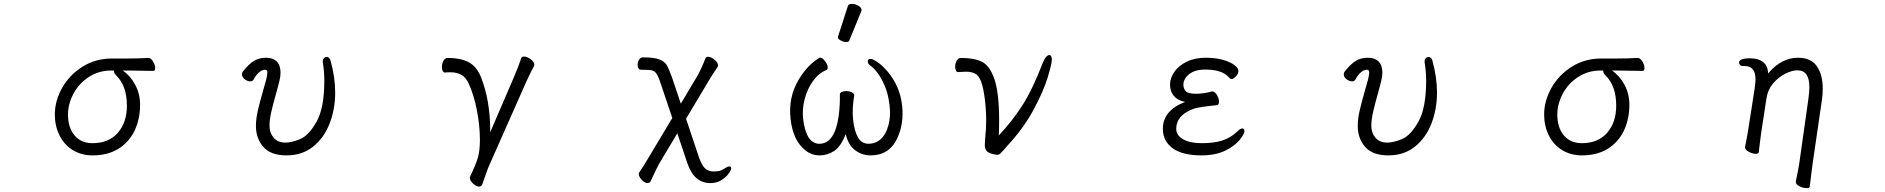

<svg xmlns="http://www.w3.org/2000/svg" viewBox="-20 -784 9727 991"><path d="M781 -432Q781 -418 770 -418Q682 -420 644 -420H613Q652 -394 677.5 -347Q703 -300 703 -244Q703 -169 674.5 -109.5Q646 -50 591 -16Q536 18 458 18Q400 18 355.5 -9.5Q311 -37 287 -85.5Q263 -134 263 -193Q263 -263 300.5 -330Q338 -397 405.5 -439.5Q473 -482 558 -482H640Q694 -482 745 -485H746Q759 -485 770 -466.5Q781 -448 781 -432ZM331 -193Q331 -125 365 -85Q399 -45 457 -45Q542 -45 588.5 -99Q635 -153 635 -238Q635 -289 621.5 -328Q608 -367 578 -397Q568 -407 568 -417V-420H554Q490 -420 439 -387Q388 -354 359.5 -301Q331 -248 331 -193Z M1666 -490Q1680 -490 1686 -472Q1710 -386 1710 -306Q1710 -221 1681.5 -147Q1653 -73 1596.5 -27.5Q1540 18 1459 18Q1377 18 1339 -26Q1301 -70 1301 -134Q1301 -170 1310.5 -212Q1320 -254 1339 -320Q1347 -347 1354 -373Q1360 -399 1360 -409Q1360 -418 1357 -421Q1354 -424 1348 -424Q1333 -424 1317 -410.5Q1301 -397 1288 -372Q1283 -364 1272 -364Q1257 -364 1243 -375Q1229 -386 1229 -400Q1229 -410 1236 -418Q1266 -455 1292 -470.5Q1318 -486 1354 -486Q1389 -486 1408.5 -466.5Q1428 -447 1428 -409Q1428 -389 1422 -365L1406 -305Q1389 -245 1380 -205.5Q1371 -166 1371 -135Q1371 -98 1392.5 -73Q1414 -48 1453 -48Q1486 -48 1530 -66.5Q1574 -85 1614 -156Q1654 -227 1654 -368Q1654 -414 1646 -464V-468Q1646 -477 1652 -483.5Q1658 -490 1666 -490Z M2670 -483Q2673 -492 2685 -492Q2701 -492 2719.5 -478Q2738 -464 2738 -450Q2738 -448 2736 -442Q2725 -424 2699 -368L2504 72Q2500 80 2482 131L2470 166Q2465 179 2453 179Q2438 179 2421.5 163.5Q2405 148 2405 134Q2405 130 2406 128Q2436 66 2446.5 30Q2457 -6 2457 -63Q2457 -135 2441.5 -215Q2426 -295 2399 -353Q2385 -384 2362 -397.5Q2339 -411 2303 -411Q2286 -411 2276 -410H2275Q2269 -410 2265 -418Q2261 -426 2261 -438Q2261 -456 2269 -470.5Q2277 -485 2291 -485Q2355 -485 2397 -464Q2439 -443 2462 -387Q2486 -327 2498 -257.5Q2510 -188 2510 -118V-101L2634 -389Q2660 -451 2670 -483Z M3528 59 3476 -96 3384 58Q3369 84 3340 148Q3334 161 3322 161Q3308 161 3292.5 144.5Q3277 128 3277 114Q3277 108 3280 105Q3306 67 3332 22L3450 -175L3385 -368Q3375 -396 3365.5 -407.5Q3356 -419 3341.5 -421.5Q3327 -424 3290 -424Q3280 -424 3275.5 -431Q3271 -438 3271 -449Q3271 -464 3278.5 -476Q3286 -488 3298 -488Q3355 -488 3382.5 -477.5Q3410 -467 3421 -448.5Q3432 -430 3448 -386L3494 -249L3580 -393Q3603 -435 3621 -483Q3624 -491 3634 -491Q3650 -491 3668 -476Q3686 -461 3686 -446Q3686 -442 3683 -437Q3656 -398 3638 -367L3521 -171L3588 29Q3602 68 3618 84Q3634 100 3661 101Q3679 101 3692 98.5Q3705 96 3714 89Q3717 88 3719 86Q3721 84 3724 83Q3736 75 3744 75Q3754 75 3754 85Q3754 94 3740.5 112.5Q3727 131 3703 146Q3679 161 3649 161H3646Q3606 161 3576.5 137Q3547 113 3528 59Z M4356 -752Q4359 -764 4376.5 -764Q4394 -764 4410.5 -754.5Q4427 -745 4427 -732Q4427 -729 4426 -727L4364 -576Q4361 -567 4347.5 -567Q4334 -567 4319.5 -575Q4305 -583 4305 -589.5Q4305 -596 4306 -597ZM4125 -173Q4140 -42 4209 -42Q4289 -42 4309 -187Q4316 -243 4315 -294Q4313 -304 4324 -309Q4335 -314 4348.5 -314Q4362 -314 4374.5 -308.5Q4387 -303 4389 -294V-291Q4377 -221 4383.5 -164Q4390 -107 4408.5 -74.5Q4427 -42 4463 -42Q4499 -42 4525.5 -65.5Q4552 -89 4565 -135.5Q4578 -182 4572 -235.5Q4566 -289 4552 -327Q4520 -410 4473 -445Q4460 -454 4459 -465Q4457 -480 4473 -480Q4486 -480 4510.5 -462.5Q4535 -445 4562 -414Q4625 -338 4636 -241.5Q4647 -145 4610 -68Q4569 18 4473 18Q4430 18 4394.5 -8Q4359 -34 4345 -92Q4321 -29 4286.5 -5.5Q4252 18 4210.5 18Q4169 18 4137 -8Q4073 -58 4060.5 -170Q4048 -282 4102 -372Q4140 -437 4192 -474Q4210 -487 4211 -487Q4224 -487 4237.5 -469.5Q4251 -452 4252 -439Q4253 -426 4246 -423Q4205 -406 4176 -365.5Q4147 -325 4133.5 -273.5Q4120 -222 4125 -173Z M4910 -439Q4910 -457 4918 -471Q4926 -485 4940 -485Q5008 -485 5048.5 -465Q5089 -445 5113 -374.5Q5137 -304 5137 -159Q5137 -109 5135 -85Q5202 -155 5255.5 -238Q5309 -321 5362 -459Q5370 -479 5379 -489.5Q5388 -500 5396 -500Q5402 -500 5405.5 -493.5Q5409 -487 5409 -476Q5409 -455 5387.5 -384Q5366 -313 5314 -216.5Q5262 -120 5177 -29Q5173 -25 5161 -10Q5147 5 5141.5 10Q5136 15 5126 15Q5117 15 5097 9Q5077 3 5070 -8Q5063 -19 5063 -37Q5063 -45 5065 -69Q5070 -119 5070 -160Q5070 -219 5063 -274Q5056 -329 5044 -363Q5033 -392 5014.5 -403Q4996 -414 4965 -414Q4955 -414 4925 -412H4924Q4918 -412 4914 -420Q4910 -428 4910 -439Z M6272 -259Q6272 -242 6259 -241Q6169 -232 6142 -223Q6051 -190 6051 -119Q6051 -86 6086 -65.5Q6121 -45 6183 -45Q6244 -45 6288 -58.5Q6332 -72 6368 -107Q6382 -121 6392 -121Q6403 -121 6403 -107Q6403 -93 6379 -62.5Q6355 -32 6305 -7Q6255 18 6181 18Q6083 18 6032.5 -19Q5982 -56 5982 -119Q5982 -214 6097 -258Q6059 -265 6039 -288.5Q6019 -312 6019 -347Q6019 -380 6041 -412.5Q6063 -445 6105 -465.5Q6147 -486 6203 -486Q6254 -486 6292.5 -475Q6331 -464 6351.5 -448Q6372 -432 6372 -419Q6372 -400 6356 -387Q6345 -376 6337 -376Q6332 -376 6327.5 -380Q6323 -384 6319 -389Q6283 -425 6201 -425Q6147 -425 6117.5 -401Q6088 -377 6088 -347Q6088 -327 6100 -313.5Q6112 -300 6154 -300Q6173 -300 6196 -303.5Q6219 -307 6235 -312H6238Q6250 -312 6261 -294Q6272 -276 6272 -259Z M7353 -490Q7367 -490 7373 -472Q7397 -386 7397 -306Q7397 -221 7368.5 -147Q7340 -73 7283.5 -27.5Q7227 18 7146 18Q7064 18 7026 -26Q6988 -70 6988 -134Q6988 -170 6997.5 -212Q7007 -254 7026 -320Q7034 -347 7041 -373Q7047 -399 7047 -409Q7047 -418 7044 -421Q7041 -424 7035 -424Q7020 -424 7004 -410.5Q6988 -397 6975 -372Q6970 -364 6959 -364Q6944 -364 6930 -375Q6916 -386 6916 -400Q6916 -410 6923 -418Q6953 -455 6979 -470.5Q7005 -486 7041 -486Q7076 -486 7095.5 -466.5Q7115 -447 7115 -409Q7115 -389 7109 -365L7093 -305Q7076 -245 7067 -205.5Q7058 -166 7058 -135Q7058 -98 7079.5 -73Q7101 -48 7140 -48Q7173 -48 7217 -66.5Q7261 -85 7301 -156Q7341 -227 7341 -368Q7341 -414 7333 -464V-468Q7333 -477 7339 -483.5Q7345 -490 7353 -490Z M8468 -432Q8468 -418 8457 -418Q8369 -420 8331 -420H8300Q8339 -394 8364.5 -347Q8390 -300 8390 -244Q8390 -169 8361.5 -109.5Q8333 -50 8278 -16Q8223 18 8145 18Q8087 18 8042.5 -9.5Q7998 -37 7974 -85.5Q7950 -134 7950 -193Q7950 -263 7987.5 -330Q8025 -397 8092.5 -439.5Q8160 -482 8245 -482H8327Q8381 -482 8432 -485H8433Q8446 -485 8457 -466.5Q8468 -448 8468 -432ZM8018 -193Q8018 -125 8052 -85Q8086 -45 8144 -45Q8229 -45 8275.5 -99Q8322 -153 8322 -238Q8322 -289 8308.5 -328Q8295 -367 8265 -397Q8255 -407 8255 -417V-420H8241Q8177 -420 8126 -387Q8075 -354 8046.5 -301Q8018 -248 8018 -193Z M9305 187Q9287 187 9268 177.5Q9249 168 9249 155V152Q9260 102 9266 65L9314 -274Q9319 -311 9319 -334Q9319 -377 9304 -399Q9289 -421 9256 -421Q9230 -421 9195.5 -404Q9161 -387 9133 -355Q9105 -323 9098 -279L9071 -104Q9070 -97 9063 -43L9058 1Q9057 10 9043 10Q9026 10 9006.5 -0.5Q8987 -11 8987 -23V-26Q8997 -74 9003 -112L9037 -330Q9041 -362 9041 -374Q9041 -443 8986 -443H8976Q8967 -443 8961.5 -448.5Q8956 -454 8956 -461Q8956 -483 9014 -483Q9056 -483 9080.5 -463.5Q9105 -444 9106 -405Q9175 -486 9260 -486Q9328 -486 9358 -441.5Q9388 -397 9388 -327Q9388 -295 9384 -270L9334 73L9321 179Q9320 187 9305 187Z"/></svg>

Font: Fusion Kai T
Style: Regular
Weight: 400
Designer: Fontworks Inc.
Version: Version 24.134;May 13, 2024